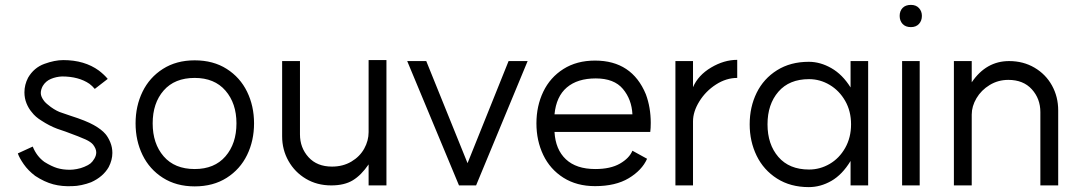

<svg xmlns="http://www.w3.org/2000/svg" viewBox="-20 -759 4414 786"><path d="M124 -39Q95 -61 77 -87Q59 -113 53 -131L114 -159Q130 -119 162 -96Q191 -78 214 -71Q237 -64 266 -64Q278 -64 294.5 -67Q311 -70 325 -76Q342 -83 350.5 -90Q359 -97 366 -109Q374 -122 374 -135Q374 -150 361 -167Q352 -178 330.5 -188Q309 -198 249 -220L214 -232Q182 -244 150 -265Q125 -280 110 -300Q97 -315 88.5 -336Q80 -357 80 -381Q80 -412 95 -441Q119 -482 161.5 -497.5Q204 -513 239 -513Q326 -513 385 -470Q407 -453 421 -436L368 -395Q358 -407 346 -416Q302 -446 234 -446Q210 -445 188.5 -436Q167 -427 155 -407Q147 -392 147 -378Q147 -363 161 -345Q169 -335 188 -321Q213 -303 234 -297L269 -285Q332 -265 364 -247Q396 -229 412 -210Q423 -197 431.5 -176.5Q440 -156 440 -133Q440 -104 425 -75Q402 -35 353 -13Q335 -6 314 -1.5Q293 3 276 3Q234 5 198 -4.5Q162 -14 124 -39Z M948 -254Q948 -336 903 -388Q858 -440 777 -440Q695 -440 650 -388.5Q605 -337 605 -254Q605 -171 650 -119Q695 -67 777 -67Q858 -67 903 -119Q948 -171 948 -254ZM777 -512Q853 -512 908 -477Q963 -442 991.5 -383.5Q1020 -325 1020 -254Q1020 -183 991.5 -124.5Q963 -66 908 -31Q853 4 777 4Q702 4 647 -31Q592 -66 563.5 -124.5Q535 -183 535 -254Q535 -325 563.5 -383.5Q592 -442 647 -477Q702 -512 777 -512Z M1339 -77Q1384 -77 1418.5 -97.5Q1453 -118 1471 -150.5Q1489 -183 1489 -218V-513H1562V0H1489V-86Q1459 -42 1424.5 -21Q1390 0 1336 0Q1278 0 1232.5 -27Q1187 -54 1161 -100Q1135 -146 1135 -201V-509H1208V-209Q1208 -154 1243 -115.5Q1278 -77 1339 -77Z M1929 0H1859L1647 -509H1725L1894 -91L2062 -509H2140Z M2419 -438Q2344 -438 2300.5 -401Q2257 -364 2250 -291H2569Q2566 -352 2530 -395Q2494 -438 2419 -438ZM2416 -511Q2567 -511 2624 -373Q2644 -319 2644 -256Q2644 -234 2642 -219H2250Q2254 -147 2296.5 -107Q2339 -67 2417 -67Q2479 -67 2517.5 -89Q2556 -111 2569 -142L2629 -109Q2608 -62 2554 -29.5Q2500 3 2416 3Q2341 3 2286.5 -31.5Q2232 -66 2204 -124.5Q2176 -183 2176 -254Q2176 -325 2204 -383.5Q2232 -442 2286.5 -476.5Q2341 -511 2416 -511Z M2998 -514V-440Q2953 -440 2911 -413Q2869 -386 2843 -344Q2817 -302 2817 -262V0H2745V-509H2817V-402Q2838 -451 2891 -482.5Q2944 -514 2998 -514Z M3464 -250Q3464 -304 3440 -346Q3416 -388 3376.5 -411.5Q3337 -435 3292 -435Q3211 -435 3166.5 -383.5Q3122 -332 3122 -250Q3122 -168 3166.5 -116.5Q3211 -65 3292 -65Q3337 -65 3376.5 -88Q3416 -111 3440 -153.5Q3464 -196 3464 -250ZM3291 -506Q3338 -506 3383.5 -480Q3429 -454 3462 -401V-509H3534V0H3462V-100Q3428 -44 3383.5 -18.5Q3339 7 3291 7Q3216 7 3161 -28Q3106 -63 3077.5 -121.5Q3049 -180 3049 -250Q3049 -321 3077.5 -379Q3106 -437 3161 -471.5Q3216 -506 3291 -506Z M3745 -509V0H3673V-509ZM3709 -739Q3730 -739 3742 -726Q3754 -713 3754 -694Q3754 -674 3742 -661Q3730 -648 3709 -648Q3687 -648 3675 -661Q3663 -674 3663 -694Q3663 -714 3675 -726.5Q3687 -739 3709 -739Z M4108 -432Q4066 -432 4031.5 -411Q3997 -390 3977.5 -357Q3958 -324 3958 -290V0H3885V-509H3958V-422Q4017 -509 4111 -509Q4169 -509 4215 -482Q4261 -455 4286.5 -409Q4312 -363 4312 -307V0H4239V-300Q4239 -355 4204 -393.5Q4169 -432 4108 -432Z"/></svg>

Font: SUIT
Style: Regular
Weight: 400
Designer: Sunn Youn; Korean Glyphs from Source Han Sans (Sandoll Communications; Soo-young Jang, Joo-yeon Kang)
Foundry: Sunn
Version: Version 1.140